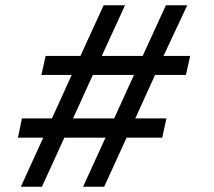

<svg xmlns="http://www.w3.org/2000/svg" viewBox="-20 -708 812 728"><path d="M144 -186 59 0H139L224 -186H380L295 0H375L460 -186H595L611 -259H493L568 -424H685L701 -496H600L690 -688H609L521 -496H366L454 -688H373L285 -496H153L137 -424H252L177 -259H63L48 -186ZM413 -259H257L332 -424H488Z"/></svg>

Font: Saira UNSAM Medium Italic
Style: Regular
Weight: 500
Italic angle: -12°
Designer: Hector Gatti with collaboration of the Omnibus-Type team
Foundry: Omnibus-Type
Version: Version 0.072;PS 000.072;hotconv 1.0.88;makeotf.lib2.5.64775